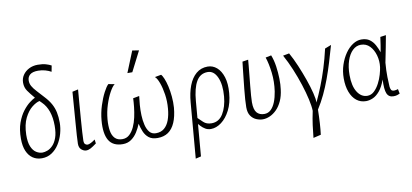

<svg xmlns="http://www.w3.org/2000/svg" viewBox="-80 -971 3130 1460"><g transform="rotate(-10 1485.0 -241.0)"><path d="M176 9Q136 9 106.5 -11Q77 -31 60.5 -69.5Q44 -108 44 -165Q44 -236 62.5 -287Q81 -338 107.5 -372.5Q134 -407 160.5 -427Q187 -447 203 -454Q172 -490 153 -517.5Q134 -545 134 -581Q134 -614 151.5 -640Q169 -666 199 -681.5Q229 -697 267 -697Q304 -697 329.5 -689.5Q355 -682 371 -673L362 -626Q343 -637 317 -644.5Q291 -652 262 -652Q219 -652 199 -635Q179 -618 179 -589Q179 -567 190 -547Q201 -527 225 -501L277 -444Q306 -413 323.5 -381.5Q341 -350 348.5 -314.5Q356 -279 356 -234Q356 -193 344 -150Q332 -107 309 -71Q286 -35 252.5 -13Q219 9 176 9ZM188 -33Q205 -33 226.5 -41Q248 -49 268 -69.5Q288 -90 301 -126Q314 -162 314 -218Q314 -281 297.5 -328.5Q281 -376 249 -407L233 -423Q207 -418 174 -392Q141 -366 116 -316Q91 -266 89 -188Q88 -130 102.5 -96Q117 -62 140.5 -47.5Q164 -33 188 -33Z M518 9Q500 9 482 -6Q464 -21 464 -52Q464 -72 467 -116.5Q470 -161 474.5 -219Q479 -277 483.5 -337.5Q488 -398 492 -449L537 -459Q533 -408 528 -349Q523 -290 519 -234Q515 -178 512 -134Q509 -90 509 -69Q509 -47 518 -40Q527 -33 537 -33Q546 -33 562 -41Q578 -49 595 -62L599 -31Q571 -10 553 -0.5Q535 9 518 9Z M801 10Q725 10 694 -42Q663 -94 672 -196Q677 -253 694.5 -308Q712 -363 733.5 -404Q755 -445 771 -459L818 -450Q800 -437 778.5 -398Q757 -359 740 -306Q723 -253 718 -196Q714 -147 720 -109Q726 -71 746.5 -49.5Q767 -28 804 -28Q836 -28 858.5 -48.5Q881 -69 896.5 -102.5Q912 -136 920.5 -175.5Q929 -215 933 -253Q937 -291 938 -320L986 -329Q982 -300 979 -261Q976 -222 977.5 -181.5Q979 -141 987.5 -106Q996 -71 1014 -49.5Q1032 -28 1063 -28Q1102 -28 1127.5 -49.5Q1153 -71 1167 -109Q1181 -147 1185 -196Q1190 -253 1182 -306Q1174 -359 1159.5 -398Q1145 -437 1129 -450L1178 -459Q1187 -451 1198 -425Q1209 -399 1217.5 -362Q1226 -325 1230 -281.5Q1234 -238 1231 -196Q1225 -128 1205 -82Q1185 -36 1151.5 -13Q1118 10 1069 10Q1026 10 1001.5 -10Q977 -30 964.5 -60.5Q952 -91 945 -122Q933 -91 914 -60.5Q895 -30 867 -10Q839 10 801 10ZM928 -516 994 -679 1045 -671 966 -516Z M1327 215 1363 -213Q1369 -286 1390 -341Q1411 -396 1448 -427.5Q1485 -459 1537 -459Q1576 -459 1607 -432.5Q1638 -406 1654 -355.5Q1670 -305 1664 -233Q1658 -157 1630 -102Q1602 -47 1562 -17Q1522 13 1480 13Q1457 13 1438 2Q1419 -9 1404 -25.5Q1389 -42 1377 -56L1381 -99Q1407 -74 1430.5 -51.5Q1454 -29 1493 -29Q1550 -29 1582 -81.5Q1614 -134 1621 -213Q1629 -304 1603.5 -361Q1578 -418 1530 -418Q1472 -418 1442 -366Q1412 -314 1404 -216L1369 205Z M1882 9Q1858 9 1832.5 -1.5Q1807 -12 1790 -36.5Q1773 -61 1773 -103Q1773 -127 1775.5 -164Q1778 -201 1782.5 -244Q1787 -287 1791.5 -328.5Q1796 -370 1799.5 -402.5Q1803 -435 1805 -450L1850 -457Q1849 -443 1846 -411Q1843 -379 1839 -339Q1835 -299 1831 -258.5Q1827 -218 1824.5 -184.5Q1822 -151 1822 -133Q1822 -76 1842.5 -52.5Q1863 -29 1900 -29Q1930 -29 1951 -49Q1972 -69 1986 -104Q2000 -139 2007 -184Q2018 -258 2009.5 -329Q2001 -400 1984 -450L2028 -459Q2044 -419 2051 -370Q2058 -321 2059 -274Q2060 -227 2055 -192Q2049 -141 2031.5 -103Q2014 -65 1989.5 -40.5Q1965 -16 1937 -3.5Q1909 9 1882 9Z M2117 -441 2165 -450Q2191 -404 2216 -345Q2241 -286 2261.5 -227.5Q2282 -169 2294 -120.5Q2306 -72 2305 -46Q2332 -103 2356 -163.5Q2380 -224 2401.5 -292.5Q2423 -361 2441 -439L2490 -458Q2471 -391 2452 -328.5Q2433 -266 2411.5 -207.5Q2390 -149 2364.5 -95Q2339 -41 2307 9Q2306 65 2303 113.5Q2300 162 2295 201L2236 215Q2241 165 2247 118.5Q2253 72 2266 11Q2265 -25 2253 -79Q2241 -133 2220.5 -196.5Q2200 -260 2173.5 -323.5Q2147 -387 2117 -441Z M2679 9Q2637 9 2606 -15.5Q2575 -40 2558 -85Q2541 -130 2541 -190Q2541 -245 2557 -293.5Q2573 -342 2599 -379.5Q2625 -417 2657.5 -438Q2690 -459 2723 -459Q2763 -459 2787.5 -441Q2812 -423 2827 -395Q2842 -367 2852 -338Q2855 -355 2861 -390Q2867 -425 2870 -453L2914 -459Q2907 -421 2897 -368.5Q2887 -316 2874 -253Q2869 -195 2870 -143.5Q2871 -92 2873 -70Q2874 -56 2879.5 -44.5Q2885 -33 2904 -33Q2909 -33 2919 -35Q2929 -37 2933 -39L2940 -3Q2933 1 2920 5Q2907 9 2891 9Q2854 9 2840.5 -23Q2827 -55 2831 -131Q2811 -76 2785.5 -45.5Q2760 -15 2732.5 -3Q2705 9 2679 9ZM2696 -29Q2726 -29 2749 -51Q2772 -73 2789 -105.5Q2806 -138 2815.5 -171.5Q2825 -205 2828 -227Q2834 -274 2821.5 -318.5Q2809 -363 2781.5 -391.5Q2754 -420 2713 -420Q2677 -420 2649 -393Q2621 -366 2605 -318Q2589 -270 2589 -208Q2589 -123 2619 -76Q2649 -29 2696 -29Z"/></g></svg>

Font: Ancizar Sans Thin
Style: Italic
Weight: 100
Italic angle: -4°
Designer: Cesar Puertas, Viviana Monsalve, Julian Moncada, Julian Prieto, Jose Castro, Mariel Hernandez, Felipe Aragon, Sara Alarc
Version: Version 8.100